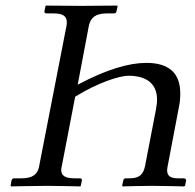

<svg xmlns="http://www.w3.org/2000/svg" viewBox="-20 -666 698 687"><path d="M249 -320C329 -370 408 -395 439 -395C504 -395 542 -367 542 -309C542 -298 540 -287 538 -274L499 -72C493 -43 480 -28 444 -28H430C425 -28 422 -25 421 -20L417 -1L419 1C419 1 484 -1 523 -1C565 -1 639 1 639 1L642 -1L646 -20C646 -25 642 -28 637 -28H617C588 -28 578 -38 578 -57C578 -61 579 -66 580 -72L620 -282C624 -300 625 -316 625 -332C625 -403 586 -441 504 -441C441 -441 362 -418 258 -363L298 -574C304 -602 321 -618 362 -618H388C393 -618 396 -621 397 -626L401 -645L399 -646C399 -646 306 -645 271 -645C231 -645 145 -646 145 -646L143 -645L139 -626C138 -621 141 -618 146 -618H172C205 -618 219 -608 219 -587C219 -583 219 -579 218 -574L120 -71C115 -43 98 -28 57 -28H31C26 -28 22 -25 21 -20L18 -1L20 1C20 1 113 -1 148 -1C188 -1 267 1 267 1L269 -1L273 -20C274 -25 271 -28 266 -28H247C213 -28 199 -37 199 -59C199 -62 200 -66 201 -71Z"/></svg>

Font: Libertinus Serif
Style: Italic
Weight: 400
Italic angle: -12°
Designer: Philipp H. Poll, Khaled Hosny
Foundry: Caleb Maclennan
Version: Version 7.050;RELEASE